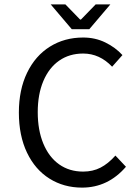

<svg xmlns="http://www.w3.org/2000/svg" viewBox="-20 -843 640 875"><path d="M211 -823H278L345 -754H349L416 -823H483L387 -710H307ZM66 -330Q66 -434 103.5 -511.5Q141 -589 207.5 -630.5Q274 -672 359 -672Q414 -672 460 -649.5Q506 -627 538 -592L491 -539Q434 -599 359 -599Q296 -599 249.5 -566.5Q203 -534 177.5 -473.5Q152 -413 152 -332Q152 -250 177.5 -188.5Q203 -127 249.5 -94Q296 -61 359 -61Q403 -61 438 -79Q473 -97 506 -134L554 -83Q472 12 354 12Q271 12 205.5 -29Q140 -70 103 -147.5Q66 -225 66 -330Z"/></svg>

Font: Office Code Pro
Style: Regular
Weight: 400
Designer: Nathan Rutzky & Paul D. Hunt
Foundry: Adobe Systems Incorporated
Version: Version 1.004